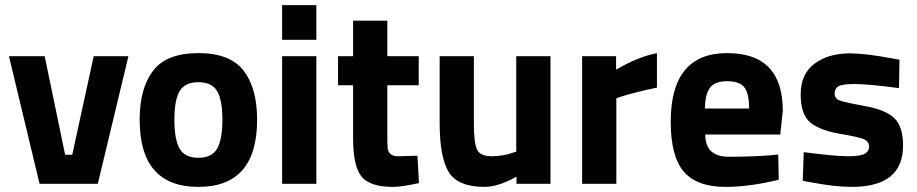

<svg xmlns="http://www.w3.org/2000/svg" viewBox="-20 -720 3592 752"><path d="M15 -500H155L235 -114H263L347 -500H483L363 0H135Z M987 -251Q987 12 757 12Q527 12 527 -251Q527 -375 580 -443.5Q633 -512 757 -512Q881 -512 934 -443.5Q987 -375 987 -251ZM683.5 -138Q704 -102 757 -102Q810 -102 830.5 -138Q851 -174 851 -251Q851 -328 830.5 -363Q810 -398 757 -398Q704 -398 683.5 -363Q663 -328 663 -251Q663 -174 683.5 -138Z M1085 0V-500H1219V0ZM1085 -564V-700H1219V-564Z M1620 -386H1497V-181Q1497 -151 1498.5 -138.5Q1500 -126 1509.5 -117Q1519 -108 1539 -108L1615 -110L1621 -3Q1554 12 1519 12Q1429 12 1396 -28.5Q1363 -69 1363 -178V-386H1304V-500H1363V-639H1497V-500H1620Z M2002 -500H2136V0H2003V-28Q1931 12 1878 12Q1774 12 1738 -45.5Q1702 -103 1702 -238V-500H1836V-236Q1836 -162 1848 -135Q1860 -108 1906 -108Q1950 -108 1989 -122L2002 -126Z M2260 0V-500H2393V-447Q2477 -497 2553 -512V-377Q2472 -360 2414 -342L2394 -335V0Z M2834 -106Q2927 -106 3000 -112L3028 -115L3030 -16Q2915 12 2822 12Q2709 12 2658 -48Q2607 -108 2607 -243Q2607 -512 2828 -512Q3046 -512 3046 -286L3036 -193H2742Q2743 -147 2766.5 -126.5Q2790 -106 2834 -106ZM2914 -295Q2914 -355 2895 -378.5Q2876 -402 2828.5 -402Q2781 -402 2761.5 -377.5Q2742 -353 2741 -295Z M3501 -375Q3377 -391 3327.5 -391Q3278 -391 3263.5 -382Q3249 -373 3249 -353.5Q3249 -334 3268.5 -326.5Q3288 -319 3368.5 -304.5Q3449 -290 3483 -257Q3517 -224 3517 -150Q3517 12 3316 12Q3250 12 3156 -6L3124 -12L3128 -124Q3252 -108 3300.5 -108Q3349 -108 3366.5 -117.5Q3384 -127 3384 -146Q3384 -165 3365.5 -174Q3347 -183 3269.5 -196Q3192 -209 3154 -240Q3116 -271 3116 -350.5Q3116 -430 3170 -470.5Q3224 -511 3309 -511Q3368 -511 3470 -492L3503 -486Z"/></svg>

Font: Titillium Web
Style: Bold
Weight: 700
Version: Version 1.001;PS 57.000;hotconv 1.0.70;makeotf.lib2.5.55311